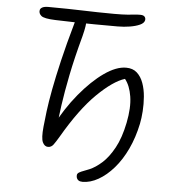

<svg xmlns="http://www.w3.org/2000/svg" viewBox="-59 -760 875 990"><g transform="rotate(5 379.0 -265.0)"><path d="M405 177Q391 177 383.5 171.5Q376 166 374 158Q372 150 373 144Q374 136 383.5 130.5Q393 125 407 120Q421 115 435 109Q466 96 499 66.5Q532 37 560.5 -15Q589 -67 605 -146Q621 -226 612 -282.5Q603 -339 577 -371Q516 -352 434.5 -272Q353 -192 267 -44Q251 -17 240 -2Q229 13 212 13Q194 13 184 -8Q174 -29 180 -89Q183 -121 189 -169Q195 -217 207.5 -283.5Q220 -350 240.5 -437Q261 -524 292 -633Q297 -653 306.5 -665Q316 -677 329 -677Q350 -677 352.5 -654.5Q355 -632 340 -573Q308 -455 290 -365Q272 -275 262.5 -207.5Q253 -140 247 -88L226 -91Q277 -190 340 -266Q403 -342 465 -385.5Q527 -429 578 -429Q613 -429 634.5 -409.5Q656 -390 667.5 -358Q679 -326 682 -288Q685 -250 682.5 -213Q680 -176 674 -147Q659 -75 631 -15.5Q603 44 565.5 87Q528 130 486.5 153.5Q445 177 405 177ZM516 -637Q446 -637 395.5 -637.5Q345 -638 297.5 -639Q250 -640 192 -642Q134 -644 119.5 -656.5Q105 -669 108 -685Q109 -694 119.5 -700Q130 -706 151 -706Q208 -706 251 -705Q294 -704 331.5 -703Q369 -702 407 -701Q445 -700 492 -700Q538 -700 561.5 -702Q585 -704 598 -705.5Q611 -707 627 -707Q643 -707 649.5 -699.5Q656 -692 654 -681Q651 -666 630 -656.5Q609 -647 578.5 -642Q548 -637 516 -637Z"/></g></svg>

Font: Shantell Sans Light
Style: Italic
Weight: 300
Italic angle: -11°
Designer: Stephen Nixon, Anya Danilova, Shantell Martin
Foundry: Arrow Type
Version: Version 1.008;[ac192a2d6]